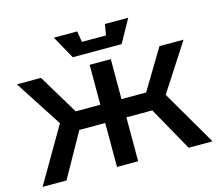

<svg xmlns="http://www.w3.org/2000/svg" viewBox="-105 -882 1158 1017"><g transform="rotate(-15 474.0 -374.0)"><path d="M532 0H416V-241H274L139 0H8L184 -302L17 -560H149L281 -341H416V-560H532V-341H667L799 -560H931L764 -302L940 0H809L674 -241H532ZM550 -748H678L608 -622H340L270 -748H398L408 -688H540Z"/></g></svg>

Font: Tektur Medium
Style: Regular
Weight: 500
Designer: Adam Jagosz
Foundry: Adam Jagosz
Version: Version 1.005;gftools[0.9.30]